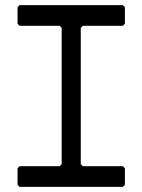

<svg xmlns="http://www.w3.org/2000/svg" viewBox="-20 -724 552 744"><path d="M56 0 48 -8V-72L56 -80H211L219 -88V-616L211 -624H56L48 -632V-696L56 -704H456L464 -696V-632L456 -624H301L293 -616V-88L301 -80H456L464 -72V-8L456 0Z"/></svg>

Font: Hasubi Mono
Style: Regular
Weight: 400
Designer: Eli Heuer
Foundry: Eli Heuer
Version: Version 1.000